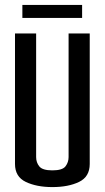

<svg xmlns="http://www.w3.org/2000/svg" viewBox="-20 -756 426 781"><path d="M193 5Q129 5 85 -16Q41 -37 41 -89V-620H127V-117Q127 -95 140 -79Q153 -63 193 -63Q234 -63 246.5 -79.5Q259 -96 259 -117V-620H345V-89Q345 -37 301.5 -16Q258 5 193 5ZM71 -683V-736H314V-683Z"/></svg>

Font: Smooch Sans SemiBold
Style: Bold
Weight: 600
Designer: Robert E. Leuschke
Foundry: Robert E. Leuschke
Version: Version 1.010; ttfautohint (v1.8.3)